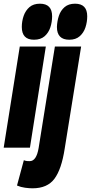

<svg xmlns="http://www.w3.org/2000/svg" viewBox="-40 -799 492 1039"><path d="M176 -779Q242 -779 242 -711Q242 -680 232.5 -651Q223 -622 201.5 -603Q180 -584 144 -584Q78 -584 78 -653Q78 -684 88 -713Q98 -742 119.5 -760.5Q141 -779 176 -779ZM-20 0 67 -547H208L122 0ZM366 -779Q432 -779 432 -711Q432 -680 422.5 -651Q413 -622 391.5 -603Q370 -584 335 -584Q268 -584 268 -653Q269 -684 278.5 -713Q288 -742 309.5 -760.5Q331 -779 366 -779ZM399 -547 310 6Q293 117 254.5 168.5Q216 220 136 220Q119 220 96 217Q73 214 52 205L89 68Q99 72 106.5 72.5Q114 73 121 73Q157 73 169 2L257 -547Z"/></svg>

Font: Georama ExtraCondensed ExtraBold
Style: Italic
Weight: 800
Width: 2
Italic angle: -9°
Designer: Jean-Baptiste Levee
Foundry: Production Type
Version: Version 1.000